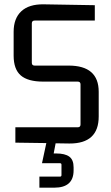

<svg xmlns="http://www.w3.org/2000/svg" viewBox="-20 -659 514 887"><path d="M264 150V102Q264 95 257 95H174L194 2L51 0V-71H339Q352 -71 352 -84V-269Q352 -282 339 -282H179Q109 -282 76 -310.5Q43 -339 43 -402V-512Q43 -574 78.5 -607Q114 -640 182 -639L418 -635V-564H140Q127 -564 127 -551V-369Q127 -356 140 -356H297Q436 -356 436 -235V-121Q436 5 300 4L237 3L228 50H240Q280 50 300 64.5Q320 79 320 114V128Q320 208 231 208H162V157H257Q264 157 264 150Z"/></svg>

Font: Gemunu Libre
Style: Regular
Weight: 400
Designer: Puspanada Ekanayake, Sola Matas, Pathum Egodawatta, Kosala Senevirathne
Foundry: mooniak
Version: Version 1.100